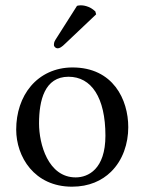

<svg xmlns="http://www.w3.org/2000/svg" viewBox="-20 -693 544 723"><path d="M270 -671 194.4 -552C186.3 -539.2 183 -535.2 183 -524C183 -517 190 -511 197 -511C204 -511 212 -515 227 -530L342 -639L339 -650C316 -672 290.4 -673 284 -673C279 -673 273 -672 270 -671ZM41 -205C41 -103 109 10 251 10C315.4 10 363.8 -12.7 397.9 -46C442.7 -89.8 463 -152.7 463 -214C463 -318 406 -439 253 -439C187.2 -439 132.9 -412 96.3 -369C60 -326.4 41 -268.2 41 -205ZM238 -404C324 -404 377 -326 377 -182C377 -56 312 -25 265 -25C161 -25 127 -151 127 -228C127 -315 148 -404 238 -404Z"/></svg>

Font: Libertinus Math
Style: Regular
Weight: 400
Designer: Philipp H. Poll
Foundry: Khaled Hosny
Version: Version 6.2